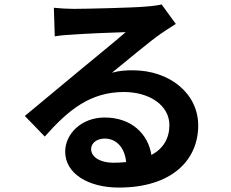

<svg xmlns="http://www.w3.org/2000/svg" viewBox="-20 -794 1040 866"><path d="M491 -60C433 -60 391 -85 391 -122C391 -147 415 -169 452 -169C506 -169 543 -127 549 -63C531 -61 512 -60 491 -60ZM709 -774C697 -771 674 -767 633 -764C577 -759 365 -754 313 -754C285 -754 251 -756 223 -759L227 -630C250 -634 281 -637 308 -638C360 -642 496 -648 547 -649C498 -606 395 -523 340 -477C281 -429 162 -328 92 -271L182 -178C288 -298 387 -379 539 -379C654 -379 744 -319 744 -230C744 -170 717 -124 663 -95C648 -189 574 -264 452 -264C347 -264 274 -190 274 -110C274 -11 378 52 516 52C755 52 874 -72 874 -228C874 -372 746 -477 578 -477C546 -477 518 -475 485 -466C547 -516 651 -604 704 -641C726 -656 749 -671 773 -686Z"/></svg>

Font: Noto Sans Mono CJK JP Bold
Style: Regular
Weight: 700
Designer: Ryoko NISHIZUKA (kana & ideographs); Paul D. Hunt (Latin, Greek & Cyrillic); Wenlong ZHANG (bopomofo); Sandoll Communica
Foundry: Adobe Systems Incorporated
Version: Version 1.004;PS 1.004;hotconv 1.0.82;makeotf.lib2.5.63406